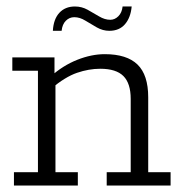

<svg xmlns="http://www.w3.org/2000/svg" viewBox="-20 -572 563 592"><path d="M23 0V-41H97V-354H18V-395H148V-340L136 -336Q174 -370 218 -387.5Q262 -405 303 -405Q371 -405 404 -373Q437 -341 437 -272V-41H506V0H309V-41H383V-267Q383 -315 360.5 -337.5Q338 -360 289 -360Q254 -360 217.5 -347.5Q181 -335 137 -298L151 -324V-41H220V0ZM317 -477Q297 -477 278.5 -487.5Q260 -498 243 -508.5Q226 -519 209 -519Q194 -519 183 -508Q172 -497 170 -477H143Q145 -513 163 -532.5Q181 -552 211 -552Q232 -552 250 -542Q268 -532 285.5 -521.5Q303 -511 320 -511Q334 -511 345 -522Q356 -533 358 -552H386Q383 -518 365.5 -497.5Q348 -477 317 -477Z"/></svg>

Font: Rokkitt Light
Style: Regular
Weight: 300
Version: Version 3.103